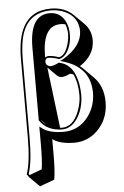

<svg xmlns="http://www.w3.org/2000/svg" viewBox="-64 -743 698 1082"><g transform="rotate(-5 285.0 -201.5)"><path d="M209.5 117.7Q209.5 218.8 200.7 263.7L117.7 294.4L61 237.8L48.8 220.2Q72.8 155.8 73.2 9.8V-429.2Q73.2 -660.2 213.4 -692.4Q237.8 -698.2 267.1 -698.2Q344.2 -697.3 391.1 -650.9L447.8 -594.7Q485.4 -556.2 485.4 -499.5Q484.4 -415 400.9 -360.8Q410.6 -353 418 -345.7L474.6 -289.1Q526.9 -235.4 527.3 -147.5Q527.3 -49.3 461.4 14.6Q406.7 65.9 333.5 66.4Q250 65.9 209.5 35.2ZM152.8 -80.1Q159.7 -70.8 167 -63.5Q175.3 -55.2 184.1 -49.3ZM339.8 -602.5Q326.7 -606.4 313.5 -606.4Q235.4 -606.4 216.3 -510.3Q210 -476.6 209.5 -433.6L210.4 -426.8Q219.2 -432.6 228 -433.1Q255.4 -432.6 288.1 -420.9Q325.7 -428.2 343.8 -499Q350.1 -524.9 350.1 -545.9Q349.6 -577.1 339.8 -602.5ZM217.3 -368.7 259.3 -24.4Q265.6 -23.9 271 -23.9Q333.5 -23.9 366.2 -108.9Q383.8 -154.8 383.8 -200.2Q383.3 -270 359.9 -317.9Q350.6 -321.3 341.8 -323.2Q311 -308.6 293.5 -308.6Q277.3 -309.6 266.6 -319.8ZM144.5 -74.7 143.1 -77.1V-490.2Q144 -672.9 256.8 -672.9Q321.8 -672.9 348.6 -607.9Q359.9 -579.1 359.9 -545.9Q359.9 -485.4 331.5 -442.4Q313.5 -416.5 290 -411.1L287.1 -410.6L284.7 -411.6Q252.4 -422.9 228 -422.9Q213.4 -422.9 209.5 -407.7Q209 -404.8 209 -402.8Q209 -381.8 229.5 -376Q233.9 -375 236.8 -375Q253.9 -375.5 280.8 -389.2L283.7 -390.6L287.1 -389.6Q369.6 -373 389.2 -256.8Q393.6 -229 394 -200.2Q394 -124.5 356.9 -66.9Q322.3 -15.1 271 -14.2Q186.5 -14.6 144.5 -74.7ZM143.1 61V-41.5L159.2 -29.3Q198.2 -0.5 276.9 0Q366.7 0 420.9 -76.2Q460.4 -132.8 460.9 -204.1Q460.9 -340.8 328.1 -388.2Q322.3 -390.1 314.9 -392.6L292.5 -399.9L313.5 -410.6Q415.5 -471.7 418.9 -556.2Q418.9 -636.2 345.2 -670.9Q309.1 -687.5 267.1 -688Q125.5 -688 93.8 -543Q83.5 -494.1 83 -429.2V9.8Q83 154.8 60.1 218.8L64.9 226.1L135.3 199.7Q143.1 155.3 143.1 61Z"/></g></svg>

Font: Linux Biolinum Shadow O
Style: Bold
Weight: 700
Designer: Philipp H. Poll
Foundry: Philipp H. Poll
Version: Version 0.9.2